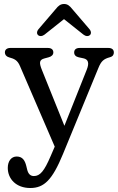

<svg xmlns="http://www.w3.org/2000/svg" viewBox="-20 -710 594 963"><path d="M171 -533.5C179.5 -527 191 -527 203.5 -536.5L301 -614L398.5 -536.5C410.5 -527 422.5 -527 430.5 -533.5C437.5 -539.5 439 -551 429 -563.5L342.5 -664.5C329.5 -681 318.5 -690 301.5 -690C283.5 -690 272.5 -681 259.5 -664.5L173 -563.5C163 -551 164.5 -539.5 171 -533.5ZM379.5 -469.5C362 -469.5 352 -461.5 352 -447C352 -434.5 359.5 -426 375 -422.5L398.5 -417.5C422.5 -412.5 428.5 -394.5 415.5 -361.5L303 -79L190.5 -358.5C175.5 -395.5 176.5 -410 203 -417L223.5 -422.5C237.5 -426 247.5 -434.5 247.5 -447C247.5 -461.5 237.5 -469.5 220 -469.5H32C15.5 -469.5 4.5 -461.5 4.5 -447C4.5 -436 11 -426.5 25 -422.5C52 -415 67.5 -408.5 80 -379L254.5 25.5L234 73C202 148 181 173 150 173C133 173 121.5 163 116 139.5L112 123C105 94 92.5 75 63.5 75C36.5 75 19 98.5 19 132C19 187 60.5 233 132 233C201.5 233 242.5 192 295.5 63.5L473.5 -369C487.5 -403.5 500 -414.5 531.5 -423C548 -427.5 551 -438 551 -447C551 -461.5 541 -469.5 523.5 -469.5Z"/></svg>

Font: dr Title
Style: Regular
Weight: 400
Version: Version 1.000;hotconv 1.0.109;makeotfexe 2.5.65596